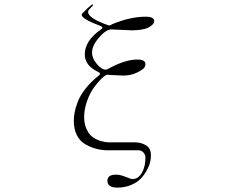

<svg xmlns="http://www.w3.org/2000/svg" viewBox="-20 -701 1040 874"><path d="M508 94Q527 94 551.5 104Q576 114 583 114Q610 114 626.5 84.5Q643 55 642 12Q636 -14 612 -17H464Q438 -18 415 -24.5Q392 -31 368 -44.5Q344 -58 330 -85.5Q316 -113 316 -151Q316 -169 319.5 -188.5Q323 -208 333.5 -236.5Q344 -265 368.5 -296.5Q393 -328 428 -356Q444 -367 424 -375Q366 -403 366 -454Q366 -515 438 -566Q455 -576 437 -583Q352 -615 352 -633Q352 -639 359 -644L379 -664Q397 -681 403 -681Q408 -680 394.5 -667Q381 -654 381 -647Q381 -618 473 -586Q479 -583 491 -591Q573 -625 643 -625Q682 -625 682 -605Q682 -590 657 -576.5Q632 -563 579 -563Q569 -563 557 -564L489 -567Q465 -569 432 -531.5Q399 -494 399 -462Q399 -435 421 -409.5Q443 -384 460 -384Q467 -384 473 -388Q549 -430 605 -430Q642 -430 642 -409Q642 -401 636 -391Q594 -357 541 -357Q531 -357 520 -358L474 -360Q472 -361 470 -361Q461 -361 444 -345Q427 -329 408.5 -304Q390 -279 376.5 -241.5Q363 -204 363 -167Q363 -150 367 -133.5Q371 -117 381.5 -99Q392 -81 415.5 -68.5Q439 -56 472 -53H593Q623 -53 645 -39.5Q667 -26 667 7Q667 20 663.5 36.5Q660 53 648.5 74Q637 95 621 112Q605 129 577 141Q549 153 514 153Q469 153 469 122Q469 94 508 94Z"/></svg>

Font: cwTeXMing
Style: Medium
Weight: 500
Version: Version 1.17